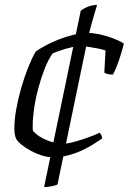

<svg xmlns="http://www.w3.org/2000/svg" viewBox="-20 -635 520 775"><path d="M195 0Q172 0 148.5 -7.5Q125 -15 104 -26.5Q83 -38 67 -51Q51 -64 45 -75Q41 -84 39.5 -94.5Q38 -105 38 -116Q38 -152 45.5 -194Q53 -236 65.5 -279.5Q78 -323 93 -361Q108 -399 124 -427Q138 -437 161.5 -450Q185 -463 214 -474.5Q243 -486 274.5 -494Q306 -502 336 -502Q353 -502 374 -498Q395 -494 415.5 -487.5Q436 -481 453 -473.5Q470 -466 480 -459Q472 -426 460 -391Q448 -356 436 -334Q425 -334 415.5 -336Q406 -338 401 -342L406 -431Q397 -435 376.5 -439Q356 -443 336 -446Q316 -449 304 -449Q290 -449 268.5 -444Q247 -439 226 -432Q205 -425 193 -420Q176 -397 161.5 -360.5Q147 -324 135.5 -282Q124 -240 118 -199.5Q112 -159 112 -128Q112 -122 112 -116.5Q112 -111 113 -107Q122 -96 136 -86.5Q150 -77 167 -70Q184 -63 200.5 -58.5Q217 -54 230 -54Q244 -54 266 -59Q288 -64 310.5 -71.5Q333 -79 352.5 -86.5Q372 -94 382 -99Q385 -97 388.5 -90.5Q392 -84 392 -76Q379 -67 358 -53.5Q337 -40 311 -28Q285 -16 255 -8Q225 0 195 0ZM158 120 306 -592Q323 -604 339 -609.5Q355 -615 372 -615Q361 -580 349.5 -538.5Q338 -497 332 -468L212 110Q202 114 188 117Q174 120 158 120Z"/></svg>

Font: Texturina 12pt ExtraLight
Style: Italic
Weight: 250
Italic angle: -11°
Designer: Guillermo Torres Carreño
Foundry: Omnibus-Type
Version: Version 1.002